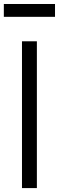

<svg xmlns="http://www.w3.org/2000/svg" viewBox="-29 -961 301 981"><path d="M-9.4 -940.6V-875H252.1V-940.6ZM83.3 -750V0H159.4V-750Z"/></svg>

Font: Manrope3
Style: Regular
Weight: 400
Width: 4
Designer: Mikhail Sharanda
Foundry: Mikhail Sharanda
Version: Version 3.000;PS 003.000;hotconv 1.0.88;makeotf.lib2.5.64775